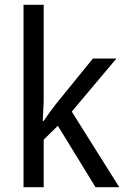

<svg xmlns="http://www.w3.org/2000/svg" viewBox="-20 -780 525 800"><path d="M162 -370Q162 -350 160.5 -324Q159 -298 158 -276H162Q171 -290 187 -312Q203 -334 215 -349L367 -536H465L279 -315L477 0H378L221 -256L162 -198V0H78V-760H162Z"/></svg>

Font: Noto Sans SemiCondensed
Style: Regular
Weight: 400
Width: 4
Designer: Monotype Design Team
Foundry: Monotype Imaging Inc.
Version: Version 2.013; ttfautohint (v1.8.4.7-5d5b)